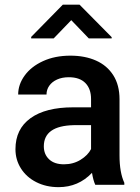

<svg xmlns="http://www.w3.org/2000/svg" viewBox="-20 -770 582 800"><path d="M311.5 -750.5 445.3 -615.2V-609.9H350.1L276.9 -686L203.6 -609.9H109.9V-616.2L241.7 -750.5ZM377 0Q368.7 -17.6 363.3 -49.8Q306.6 9.8 224.1 9.8Q172.4 9.8 131.3 -11Q90.3 -31.7 67.4 -67.9Q44.4 -104 44.4 -148.4Q44.4 -232.4 107.2 -277.6Q169.9 -322.8 284.7 -322.8H359.4V-357.4Q359.4 -399.9 335.7 -424.1Q312 -448.2 266.6 -448.2Q238.8 -448.2 217.8 -438.7Q196.8 -429.2 185.3 -412.8Q173.8 -396.5 173.8 -376H55.7Q55.7 -418 82.8 -455.3Q109.9 -492.7 159.4 -515.4Q209 -538.1 273.4 -538.1Q334 -538.1 380.1 -517.6Q426.3 -497.1 452.1 -456.3Q478 -415.5 478 -356.4V-122.1Q478 -51.3 498 -8.3V0ZM359.4 -148.9V-248.5H287.1Q162.6 -245.6 162.6 -160.2Q162.6 -127 184.6 -106.2Q206.5 -85.4 246.6 -85.4Q285.2 -85.4 315.7 -104.2Q346.2 -123 359.4 -148.9Z"/></svg>

Font: Mardoto Medium
Style: Regular
Weight: 500
Designer: Christian Robertson, Vahan Hovhannisyan
Foundry: Google
Version: Version 1.000